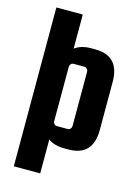

<svg xmlns="http://www.w3.org/2000/svg" viewBox="-121 -715 682 941"><g transform="rotate(15 219.5 -244.0)"><path d="M45 159V-647H179V-474Q211 -498 261 -498H282Q406 -498 406 -366V-122Q406 10 282 10H261Q210 10 179 -13V159ZM179 -382V-106Q179 -98 184.5 -92Q190 -86 198 -86H253Q261 -86 266.5 -92Q272 -98 272 -106V-382Q272 -390 266.5 -396Q261 -402 253 -402H198Q190 -402 184.5 -396Q179 -390 179 -382Z"/></g></svg>

Font: Squada One
Style: Regular
Weight: 400
Designer: Joe Prince
Foundry: Joe Prince
Version: Version 1.001